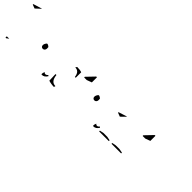

<svg xmlns="http://www.w3.org/2000/svg" viewBox="254 -2135 3449 3449"><g transform="rotate(45 1979.0 -410.0)"><path d="M87 -741C87 -741 183 -830 183 -830C183 -830 173 -830 173 -830C173 -830 14 -781 14 -781C14 -781 14 -768 14 -768C14 -768 87 -741 87 -741ZM149 -36C149 -36 87 -35 87 -35C87 -35 87 -2 87 -2C87 -2 103 -2 103 -2C103 -2 149 -36 149 -36Z M1028 -61C1023 -72 992 10 1019 10C1019 10 1019 10 1019 10C1040 10 1059 5 1076 -6C1092 -16 1108 -33 1123 -57C1123 -57 1106 -72 1106 -72C1106 -72 1106 -72 1106 -72C1097 -61 1089 -54 1082 -50C1075 -45 1066 -43 1057 -43C1057 -43 1057 -43 1057 -43C1042 -43 1033 -49 1028 -61ZM752 -426C752 -426 705 -472 685 -449C666 -426 656 -403 656 -381C656 -381 656 -381 656 -381C656 -366 660 -355 669 -346C678 -337 689 -333 702 -333C702 -333 702 -333 702 -333C717 -333 730 -338 739 -349C749 -360 754 -374 754 -391C754 -391 754 -391 754 -391C754 -397 754 -403 753 -408C752 -414 752 -420 752 -426Z M1371 -540C1371 -540 1351 -510 1351 -510C1351 -510 1351 -510 1351 -510C1419 -510 1458 -468 1468 -384C1468 -384 1489 -384 1489 -384C1489 -384 1489 -523 1489 -523C1489 -523 1489 -523 1489 -523C1476 -528 1459 -533 1438 -536C1416 -539 1394 -540 1371 -540ZM1329 10C1329 10 1337 -20 1337 -20C1337 -20 1337 -20 1337 -20C1299 -20 1269 -33 1248 -59C1227 -85 1214 -123 1209 -174C1209 -174 1185 -174 1185 -174C1185 -174 1191 -12 1191 -12C1191 -12 1191 -12 1191 -12C1210 -5 1233 0 1259 4C1284 8 1308 10 1329 10Z M1658 -495C1658 -495 1753 -530 1753 -530C1753 -530 1753 -659 1753 -659C1753 -659 1735 -661 1735 -661C1735 -661 1591 -511 1591 -511C1591 -511 1593 -495 1593 -495C1593 -495 1658 -495 1658 -495Z M2338 -61C2333 -72 2302 10 2329 10C2329 10 2329 10 2329 10C2350 10 2369 5 2386 -6C2402 -16 2418 -33 2433 -57C2433 -57 2416 -72 2416 -72C2416 -72 2416 -72 2416 -72C2407 -61 2399 -54 2392 -50C2385 -45 2376 -43 2367 -43C2367 -43 2367 -43 2367 -43C2352 -43 2343 -49 2338 -61ZM2062 -426C2062 -426 2015 -472 1995 -449C1976 -426 1966 -403 1966 -381C1966 -381 1966 -381 1966 -381C1966 -366 1970 -355 1979 -346C1988 -337 1999 -333 2012 -333C2012 -333 2012 -333 2012 -333C2027 -333 2040 -338 2049 -349C2059 -360 2064 -374 2064 -391C2064 -391 2064 -391 2064 -391C2064 -397 2064 -403 2063 -408C2062 -414 2062 -420 2062 -426Z M2952 -34C2952 -34 2857 -34 2857 -34C2857 -34 2782 -20 2782 -20C2782 -20 2782 0 2782 0C2782 0 3027 0 3027 0C3027 0 3027 -20 3027 -20C3027 -20 2952 -34 2952 -34ZM2639 -35C2639 -35 2544 -35 2544 -35C2544 -35 2468 -20 2468 -20C2468 -20 2468 0 2468 0C2468 0 2714 0 2714 0C2714 0 2714 -20 2714 -20C2714 -20 2639 -35 2639 -35ZM2544 -450C2544 -450 2635 -540 2635 -540C2635 -540 2625 -540 2625 -540C2625 -540 2470 -491 2470 -491C2470 -491 2470 -478 2470 -478C2470 -478 2544 -450 2544 -450Z M3144 -495C3144 -495 3239 -530 3239 -530C3239 -530 3239 -659 3239 -659C3239 -659 3221 -661 3221 -661C3221 -661 3077 -511 3077 -511C3077 -511 3079 -495 3079 -495C3079 -495 3144 -495 3144 -495Z"/></g></svg>

Font: Only Serifs
Style: Regular
Weight: 500
Designer: Matt LaGrandeur
Version: Version 0.001